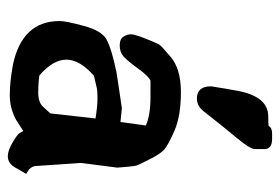

<svg xmlns="http://www.w3.org/2000/svg" viewBox="-130 -566 702 481"><g transform="rotate(90 220.5 -326.0)"><path d="M328.1 -657.2Q354 -657.2 354 -638.2Q354 -638.2 354 -637.7V-614.7Q354 -602.1 326.4 -569.1Q298.8 -536.1 258.3 -484.4Q245.1 -468.8 227.5 -468.8Q196.8 -468.8 196.8 -503.9V-504.4Q202.1 -539.6 209 -575.7Q224.1 -647.5 272 -647.5Q272 -647.5 272.5 -647.5Q289.1 -647.5 295.9 -648.4Q300.8 -657.2 314.9 -657.2ZM277.3 -214.8Q247.1 -219.7 227.5 -219.7Q208 -219.7 202.4 -218.3Q196.8 -216.8 170.4 -210.9Q129.9 -175.3 129.9 -141.8Q129.9 -108.4 169.4 -74.2Q187.5 -71.3 212.2 -71.3Q236.8 -71.3 247.3 -82.8Q257.8 -94.2 264.6 -101.6Q271 -158.7 277.3 -214.8ZM400.4 -269.5V-269L388.7 -178.7L396.5 -63.5Q397.5 -56.2 404.3 -48.8L416 -41L401.4 -15.6Q390.6 4.9 372.1 4.9H371.1Q358.4 4.9 337.9 -6.8Q317.4 -18.6 313.7 -24.9Q310.1 -31.2 308.6 -33.7L280.3 -15.6Q251.5 0 219 0Q186.5 0 143.1 -7.8Q33.2 -30.8 33.2 -125Q33.2 -140.6 45.4 -185.5Q57.6 -230.5 79.1 -242.2Q103 -255.4 163.1 -267.6L251 -280.8L286.1 -277.3Q290.5 -309.1 294.9 -340.8Q269.5 -352.5 222.7 -352.5H183.1Q172.4 -349.1 153.1 -322.5Q133.8 -295.9 122.6 -285.6Q111.3 -275.4 94.7 -275.4Q78.1 -275.4 72.3 -284.9Q66.4 -294.4 66.4 -303.5Q66.4 -312.5 77.1 -339.8Q89.4 -370.1 91.8 -373.8Q94.2 -377.4 97.4 -380.4Q100.6 -383.3 103 -385.5Q105.5 -387.7 111.1 -392.6Q116.7 -397.5 121.1 -401.4Q151.4 -428.7 211.2 -428.7Q271 -428.7 307.9 -412.6Q344.7 -396.5 355.5 -386.7Q366.2 -377 379.9 -349.6Q393.6 -322.3 395 -318.4Q396.5 -314.5 398.4 -293.9Q400.4 -273.4 400.4 -269.5Z"/></g></svg>

Font: Drukaatie burti
Style: Demi
Weight: 600
Version: Version 0.14